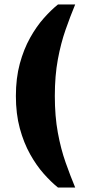

<svg xmlns="http://www.w3.org/2000/svg" viewBox="-20 -702 388 858"><path d="M51 -273Q51 -353 68.5 -417.5Q86 -482 114.5 -533Q143 -584 176 -621Q209 -658 239 -682H316Q294 -629 273 -569Q252 -509 238.5 -436.5Q225 -364 225 -273ZM239 136Q209 112 176 75Q143 38 114.5 -13Q86 -64 68.5 -128.5Q51 -193 51 -273H225Q225 -182 238.5 -109Q252 -36 273 23.5Q294 83 316 136Z"/></svg>

Font: Montagu Slab 144pt
Style: Bold
Weight: 700
Designer: Florian Karsten
Foundry: Florian Karsten
Version: Version 1.000